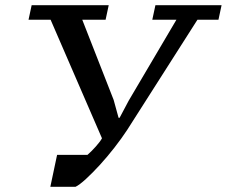

<svg xmlns="http://www.w3.org/2000/svg" viewBox="-20 -720 874 740"><path d="M660 -644 476 -332 441 -266H437L418 -335L297 -644H387L399 -700H102L90 -644H175L373 -187C371 -183 367.8 -178.2 363.5 -172.5C359.2 -166.8 354.3 -161 349 -155C343.7 -149 338.2 -143.2 332.5 -137.5C326.8 -131.8 321.7 -127 317 -123H200L174 0H271C281 -4.7 294.3 -14.7 311 -30C327.7 -45.3 345.5 -63.3 364.5 -84C383.5 -104.7 402.3 -127 421 -151C439.7 -175 456 -197.7 470 -219L741 -644H822L834 -700H579L567 -644Z"/></svg>

Font: PT Serif Caption
Style: Italic
Weight: 400
Italic angle: -12°
Designer: A.Korolkova, O.Umpeleva, V.Yefimov
Foundry: ParaType Ltd
Version: Version 1.000W OFL